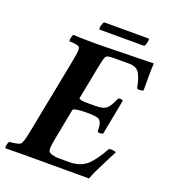

<svg xmlns="http://www.w3.org/2000/svg" viewBox="-147 -856 844 958"><g transform="rotate(20 274.5 -376.5)"><path d="M469 -714H232Q232 -714 230.5 -716.5Q229 -719 229 -723Q229 -728 233.5 -742Q238 -756 242 -756H475Q480 -756 480 -749Q480 -745 477.5 -733Q475 -721 469 -714ZM247 -642Q258 -642 286.5 -642.5Q315 -643 352 -644Q389 -645 427 -645.5Q465 -646 496.5 -647Q528 -648 544 -648Q542 -618 542 -588.5Q542 -559 542 -531Q542 -524 542 -517Q542 -510 542 -504Q540 -502 532.5 -500.5Q525 -499 520 -499Q509 -499 507 -507Q500 -548 485 -576.5Q470 -605 428 -605H353Q337 -605 323.5 -603.5Q310 -602 305 -594Q300 -585 297 -570Q294 -555 289 -534L255 -359Q254 -355 265.5 -352Q277 -349 292 -349H340Q367 -349 383 -354Q399 -359 410.5 -374Q422 -389 434 -417Q437 -425 445 -425Q459 -425 462 -420L426 -232Q425 -231 419 -230Q413 -229 408 -229Q397 -229 397 -236Q396 -271 389.5 -282Q383 -293 377 -296Q363 -303 310 -303Q298 -303 282 -302Q266 -301 254 -298Q242 -295 241 -289L212 -138Q212 -137 211 -134Q209 -123 205 -98.5Q201 -74 204 -61Q206 -51 224 -46Q242 -41 259 -41H319Q345 -41 368 -49Q391 -57 410 -73Q442 -103 477 -166Q480 -172 491 -172Q498 -172 507 -170Q516 -168 517 -166Q504 -140 488 -109Q472 -78 458 -49Q444 -20 436 2H117Q70 2 35.5 2.5Q1 3 -8 3Q-10 -2 -7.5 -15Q-5 -28 -1 -33Q5 -34 18.5 -35.5Q32 -37 45 -40.5Q58 -44 61 -50Q69 -65 74 -88Q79 -111 85 -142L155 -501Q156 -505 156.5 -509Q157 -513 158 -517Q163 -542 166 -561Q169 -580 166 -593Q165 -600 153.5 -603Q142 -606 129 -607Q116 -608 110 -608Q108 -613 111 -627Q114 -641 118 -645Q148 -643 183.5 -642.5Q219 -642 247 -642Z"/></g></svg>

Font: Amiri
Style: Bold Italic
Weight: 700
Italic angle: 10°
Designer: Khaled Hosny
Version: Version 0.113